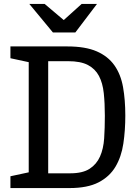

<svg xmlns="http://www.w3.org/2000/svg" viewBox="-20 -956 703 976"><path d="M225 -645V-75H337Q400 -75 435.5 -98Q471 -121 488.5 -160.5Q506 -200 509.5 -253Q513 -306 513 -367Q513 -431 507.5 -482.5Q502 -534 483 -570Q464 -606 427 -625.5Q390 -645 326 -645ZM322 -720Q414 -720 471.5 -695Q529 -670 561.5 -624Q594 -578 605.5 -513Q617 -448 617 -369Q617 -293 607 -226Q597 -159 567 -108.5Q537 -58 481 -29Q425 0 333 0H33V-60L126 -80V-640L33 -660V-720ZM363 -791H249L129 -936H207L304 -854L395 -936H473Z"/></svg>

Font: HermeneusOne
Style: Regular
Weight: 400
Designer: Rodrigo Fuenzalida, Pablo Impallari
Foundry: Pablo Impallari, Rodrigo Fuenzalida
Version: Version 1.000; ttfautohint (v0.8) -G 200 -r 50